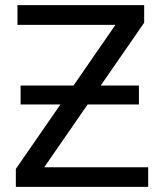

<svg xmlns="http://www.w3.org/2000/svg" viewBox="-20 -731 639 751"><path d="M374 -396.5H523.4V-322.3H322.8L152.8 -76.7H559.6V0H42V-70.3L216.3 -322.3H60.5V-396.5H267.6L431.6 -633.8H48.3V-710.9H543.9V-642.1Z"/></svg>

Font: Roboto
Style: Regular
Weight: 400
Designer: Google
Version: Version 2.001047; 2015